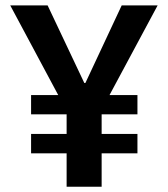

<svg xmlns="http://www.w3.org/2000/svg" viewBox="-20 -712 640 732"><path d="M581 -691.5 397.5 -349.5H504V-276H367.5V-201.5H504V-127.5H367.5V0H234V-127.5H98.5V-201.5H234V-276H98.5V-349.5H202L19 -691.5H161.5L301.5 -395.5H305.5L444 -691.5Z"/></svg>

Font: Fira Code Light SemiBold
Style: Regular
Weight: 600
Monospace: yes
Version: Version 5.002